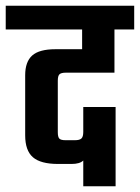

<svg xmlns="http://www.w3.org/2000/svg" viewBox="-46 -651 489 671"><path d="M354 -397H184Q168 -397 162 -391.5Q156 -386 156 -369V-189Q156 -172 161.5 -166.5Q167 -161 183 -161H216Q232 -161 238.5 -167Q245 -173 245 -190V-277H358V0H245V-90Q233 -78 204 -78H157Q96 -78 69 -101.5Q42 -125 42 -178V-388Q42 -435 66.5 -457Q91 -479 148 -479H241V-548H-26V-631H423V-548H354Z"/></svg>

Font: Teko Medium
Style: Regular
Weight: 500
Designer: Manushi Parikh, Jonny Pinhorn
Foundry: Indian Type Foundry
Version: Version 1.106;PS 1.0;hotconv 1.0.78;makeotf.lib2.5.61930; tt